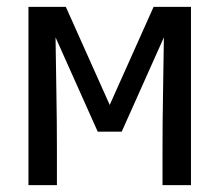

<svg xmlns="http://www.w3.org/2000/svg" viewBox="-20 -540 640 560"><path d="M63 0V-520H172L300 -234L428 -520H537V0H454V-104Q454 -186 455.5 -267.5Q457 -349 458 -431L335 -156H265L142 -431Q143 -349 144.5 -267.5Q146 -186 146 -104V0Z"/></svg>

Font: Iosevka SS04 Extended
Style: Regular
Weight: 400
Width: 7
Monospace: yes
Designer: Belleve Invis
Foundry: Belleve Invis
Version: Version 19.0.0; ttfautohint (v1.8.4)